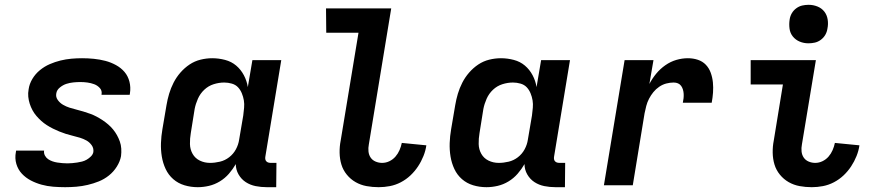

<svg xmlns="http://www.w3.org/2000/svg" viewBox="-20 -770 3640 798"><path d="M251 8Q226 8 201 6Q176 4 152.5 -2.5Q129 -9 108 -20Q87 -31 71 -48Q55 -65 48 -88.5Q41 -112 46 -138L47 -144H164L163 -143Q162 -132 167 -123Q172 -114 180 -108.5Q188 -103 198 -99.5Q208 -96 218 -94.5Q228 -93 239 -92Q250 -91 260 -91Q270 -91 280.5 -92Q291 -93 301 -94.5Q311 -96 321 -98.5Q331 -101 340.5 -106.5Q350 -112 358 -120Q366 -128 368 -138Q370 -154 361 -166.5Q352 -179 339.5 -186Q327 -193 312.5 -197.5Q298 -202 283 -205.5Q268 -209 254 -213.5Q240 -218 226.5 -223.5Q213 -229 200 -235.5Q187 -242 174.5 -250Q162 -258 151.5 -267.5Q141 -277 131.5 -288Q122 -299 115 -312Q108 -325 103.5 -339Q99 -353 97.5 -368Q96 -383 99 -399Q102 -421 114.5 -442Q127 -463 146 -478.5Q165 -494 187 -503.5Q209 -513 231.5 -518.5Q254 -524 276.5 -526Q299 -528 321 -528Q346 -528 370.5 -525.5Q395 -523 418 -517Q441 -511 462 -499.5Q483 -488 497.5 -471Q512 -454 518 -430.5Q524 -407 520 -382L519 -376H402V-377Q405 -393 395 -404Q385 -415 371.5 -420Q358 -425 343.5 -427Q329 -429 314 -429Q300 -429 285 -427.5Q270 -426 256 -421.5Q242 -417 229 -406.5Q216 -396 214 -382Q211 -367 220 -354.5Q229 -342 242 -334.5Q255 -327 269 -322.5Q283 -318 297.5 -314.5Q312 -311 326.5 -306.5Q341 -302 355 -297Q369 -292 382 -285Q395 -278 407 -270Q419 -262 430 -252.5Q441 -243 450 -232Q459 -221 466 -208.5Q473 -196 478 -182Q483 -168 484 -152.5Q485 -137 483 -121Q479 -99 465.5 -77.5Q452 -56 432.5 -40.5Q413 -25 390.5 -16Q368 -7 344.5 -1.5Q321 4 297.5 6Q274 8 251 8Z M802 8Q773 8 746.5 0Q720 -8 700 -25.5Q680 -43 668.5 -67.5Q657 -92 652.5 -119.5Q648 -147 649 -175.5Q650 -204 655 -233L672 -333Q676 -357 683 -380.5Q690 -404 701.5 -426.5Q713 -449 730 -468.5Q747 -488 768 -502Q789 -516 813.5 -522Q838 -528 862 -528Q889 -528 915.5 -521Q942 -514 961.5 -497.5Q981 -481 993.5 -457.5Q1006 -434 1010 -408L1029 -520H1149L1083 -120Q1082 -115 1082.5 -109.5Q1083 -104 1086.5 -100Q1090 -96 1095 -94.5Q1100 -93 1106 -93H1129L1128 8H1089Q1065 8 1042.5 3.5Q1020 -1 1001.5 -13Q983 -25 971.5 -45Q960 -65 960 -88Q948 -67 931.5 -48Q915 -29 893.5 -16Q872 -3 848.5 2.5Q825 8 802 8ZM853 -93Q873 -93 894 -98Q915 -103 932.5 -116.5Q950 -130 960.5 -149.5Q971 -169 974 -190L991 -290Q993 -306 994.5 -322Q996 -338 993.5 -353Q991 -368 985 -382.5Q979 -397 969 -407.5Q959 -418 943.5 -422.5Q928 -427 912 -427Q890 -427 868 -420Q846 -413 829 -397Q812 -381 802.5 -359.5Q793 -338 789 -317L773 -217Q769 -194 769.5 -171.5Q770 -149 780.5 -130.5Q791 -112 810.5 -102.5Q830 -93 853 -93Z M1554 8Q1528 8 1503.5 3.5Q1479 -1 1458 -13Q1437 -25 1421.5 -44Q1406 -63 1399 -86Q1392 -109 1391.5 -135Q1391 -161 1396 -186L1470 -634H1336L1335 -735H1606L1513 -170Q1510 -155 1511.5 -140.5Q1513 -126 1520.5 -115Q1528 -104 1541 -98.5Q1554 -93 1568 -93Q1584 -93 1598.5 -100Q1613 -107 1623.5 -119Q1634 -131 1640.5 -146Q1647 -161 1650 -176L1752 -166Q1749 -144 1740 -121.5Q1731 -99 1717.5 -78.5Q1704 -58 1686 -41Q1668 -24 1646 -12.5Q1624 -1 1600.5 3.5Q1577 8 1554 8Z M2002 8Q1973 8 1946.5 0Q1920 -8 1900 -25.5Q1880 -43 1868.5 -67.5Q1857 -92 1852.5 -119.5Q1848 -147 1849 -175.5Q1850 -204 1855 -233L1872 -333Q1876 -357 1883 -380.5Q1890 -404 1901.5 -426.5Q1913 -449 1930 -468.5Q1947 -488 1968 -502Q1989 -516 2013.5 -522Q2038 -528 2062 -528Q2089 -528 2115.5 -521Q2142 -514 2161.5 -497.5Q2181 -481 2193.5 -457.5Q2206 -434 2210 -408L2229 -520H2349L2283 -120Q2282 -115 2282.5 -109.5Q2283 -104 2286.5 -100Q2290 -96 2295 -94.5Q2300 -93 2306 -93H2329L2328 8H2289Q2265 8 2242.5 3.5Q2220 -1 2201.5 -13Q2183 -25 2171.5 -45Q2160 -65 2160 -88Q2148 -67 2131.5 -48Q2115 -29 2093.5 -16Q2072 -3 2048.5 2.5Q2025 8 2002 8ZM2053 -93Q2073 -93 2094 -98Q2115 -103 2132.5 -116.5Q2150 -130 2160.5 -149.5Q2171 -169 2174 -190L2191 -290Q2193 -306 2194.5 -322Q2196 -338 2193.5 -353Q2191 -368 2185 -382.5Q2179 -397 2169 -407.5Q2159 -418 2143.5 -422.5Q2128 -427 2112 -427Q2090 -427 2068 -420Q2046 -413 2029 -397Q2012 -381 2002.5 -359.5Q1993 -338 1989 -317L1973 -217Q1969 -194 1969.5 -171.5Q1970 -149 1980.5 -130.5Q1991 -112 2010.5 -102.5Q2030 -93 2053 -93Z M2490 0 2576 -520H2696L2679 -421Q2691 -444 2707.5 -464Q2724 -484 2745.5 -499Q2767 -514 2791 -521Q2815 -528 2839 -528Q2861 -528 2880.5 -521.5Q2900 -515 2913.5 -501Q2927 -487 2934 -467.5Q2941 -448 2943 -427.5Q2945 -407 2943.5 -385.5Q2942 -364 2938 -343H2818Q2820 -352 2821 -361.5Q2822 -371 2821.5 -380Q2821 -389 2818.5 -397.5Q2816 -406 2811 -413Q2806 -420 2798 -423.5Q2790 -427 2780 -427Q2765 -427 2749.5 -423Q2734 -419 2720 -409.5Q2706 -400 2695.5 -387Q2685 -374 2677.5 -359.5Q2670 -345 2666 -329.5Q2662 -314 2659 -299L2610 0Z M3354 8Q3328 8 3303.5 3.5Q3279 -1 3258 -13Q3237 -25 3221.5 -44Q3206 -63 3199 -86Q3192 -109 3191.5 -135Q3191 -161 3196 -186L3234 -419H3100V-520H3371L3313 -170Q3310 -155 3311.5 -140.5Q3313 -126 3320.5 -115Q3328 -104 3341 -98.5Q3354 -93 3368 -93Q3384 -93 3398.5 -100Q3413 -107 3423.5 -119Q3434 -131 3440.5 -146Q3447 -161 3450 -176L3552 -166Q3549 -144 3540 -121.5Q3531 -99 3517.5 -78.5Q3504 -58 3486 -41Q3468 -24 3446 -12.5Q3424 -1 3400.5 3.5Q3377 8 3354 8ZM3340 -590Q3321 -590 3304 -597Q3287 -604 3275.5 -618Q3264 -632 3261.5 -651Q3259 -670 3262 -689Q3264 -703 3271 -715Q3278 -727 3289.5 -735.5Q3301 -744 3314 -747Q3327 -750 3341 -750Q3360 -750 3377.5 -743Q3395 -736 3406 -722Q3417 -708 3420 -689Q3423 -670 3419 -651Q3417 -637 3410 -625Q3403 -613 3391.5 -604.5Q3380 -596 3367 -593Q3354 -590 3340 -590Z"/></svg>

Font: Iosevka Extended
Style: Bold Italic
Weight: 700
Width: 7
Italic angle: -9°
Monospace: yes
Designer: Belleve Invis
Foundry: Belleve Invis
Version: Version 32.5.0; ttfautohint (v1.8.4)